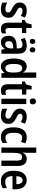

<svg xmlns="http://www.w3.org/2000/svg" viewBox="1668 -2468 810 4186"><g transform="rotate(90 2073.0 -375.0)"><path d="M367 -155Q367 -75 319.5 -32.5Q272 10 185 10Q140 10 103.5 2Q67 -6 36 -21V-131Q65 -112 103.5 -100Q142 -88 178 -88Q253 -88 253 -148Q253 -173 234 -191.5Q215 -210 158 -238Q100 -267 67.5 -304Q35 -341 35 -403Q35 -473 83 -513Q131 -553 212 -553Q253 -553 290 -543Q327 -533 362 -513L327 -425Q300 -441 271 -451Q242 -461 214 -461Q182 -461 164.5 -447Q147 -433 147 -409Q147 -391 155 -379Q163 -367 184 -353.5Q205 -340 243 -321Q300 -291 333.5 -255Q367 -219 367 -155Z M644 -89Q659 -89 675.5 -93Q692 -97 708 -103V-12Q687 -2 662.5 4Q638 10 609 10Q543 10 508.5 -29Q474 -68 474 -156V-449H415V-508L481 -542L513 -660H590V-543H701V-449H590V-163Q590 -89 644 -89Z M981 -553Q1151 -553 1151 -363V0H1066L1046 -74H1043Q1016 -31 983 -10.5Q950 10 898 10Q830 10 795 -38Q760 -86 760 -157Q760 -240 811.5 -284Q863 -328 962 -332L1035 -335V-361Q1035 -413 1016.5 -437Q998 -461 961 -461Q933 -461 903 -451Q873 -441 840 -423L806 -508Q843 -529 887 -541Q931 -553 981 -553ZM986 -255Q929 -253 903.5 -229Q878 -205 878 -161Q878 -120 895 -101Q912 -82 941 -82Q982 -82 1008.5 -115Q1035 -148 1035 -208V-258ZM827 -679Q827 -709 843 -724Q859 -739 883 -739Q907 -739 923 -723.5Q939 -708 939 -679Q939 -649 923 -633.5Q907 -618 883 -618Q859 -618 843 -633.5Q827 -649 827 -679ZM1011 -679Q1011 -709 1026.5 -724Q1042 -739 1066 -739Q1091 -739 1107 -723.5Q1123 -708 1123 -679Q1123 -649 1107 -633.5Q1091 -618 1066 -618Q1042 -618 1026.5 -633.5Q1011 -649 1011 -679Z M1430 10Q1347 10 1301 -63Q1255 -136 1255 -271Q1255 -407 1301.5 -480Q1348 -553 1428 -553Q1472 -553 1505 -532Q1538 -511 1560 -473H1564Q1562 -498 1561 -521.5Q1560 -545 1560 -563V-760H1676V0H1584L1566 -65H1560Q1536 -29 1506 -9.5Q1476 10 1430 10ZM1464 -87Q1515 -87 1538.5 -127.5Q1562 -168 1562 -252V-279Q1562 -367 1539.5 -410.5Q1517 -454 1463 -454Q1418 -454 1395.5 -407Q1373 -360 1373 -271Q1373 -87 1464 -87Z M1985 -89Q2000 -89 2016.5 -93Q2033 -97 2049 -103V-12Q2028 -2 2003.5 4Q1979 10 1950 10Q1884 10 1849.5 -29Q1815 -68 1815 -156V-449H1756V-508L1822 -542L1854 -660H1931V-543H2042V-449H1931V-163Q1931 -89 1985 -89Z M2191 -753Q2255 -753 2255 -685Q2255 -651 2238 -634.5Q2221 -618 2191 -618Q2161 -618 2143.5 -634.5Q2126 -651 2126 -685Q2126 -753 2191 -753ZM2249 -543V0H2132V-543Z M2681 -155Q2681 -75 2633.5 -32.5Q2586 10 2499 10Q2454 10 2417.5 2Q2381 -6 2350 -21V-131Q2379 -112 2417.5 -100Q2456 -88 2492 -88Q2567 -88 2567 -148Q2567 -173 2548 -191.5Q2529 -210 2472 -238Q2414 -267 2381.5 -304Q2349 -341 2349 -403Q2349 -473 2397 -513Q2445 -553 2526 -553Q2567 -553 2604 -543Q2641 -533 2676 -513L2641 -425Q2614 -441 2585 -451Q2556 -461 2528 -461Q2496 -461 2478.5 -447Q2461 -433 2461 -409Q2461 -391 2469 -379Q2477 -367 2498 -353.5Q2519 -340 2557 -321Q2614 -291 2647.5 -255Q2681 -219 2681 -155Z M2970 10Q2867 10 2811.5 -58Q2756 -126 2756 -268Q2756 -403 2812 -478Q2868 -553 2974 -553Q3013 -553 3046 -544.5Q3079 -536 3106 -521L3073 -428Q3049 -440 3025.5 -447Q3002 -454 2979 -454Q2875 -454 2875 -269Q2875 -89 2980 -89Q3010 -89 3039.5 -98.5Q3069 -108 3096 -124V-26Q3043 10 2970 10Z M3312 -576Q3312 -518 3304 -472H3311Q3330 -512 3364 -532.5Q3398 -553 3442 -553Q3518 -553 3558 -504Q3598 -455 3598 -360V0H3482V-331Q3482 -393 3465 -422.5Q3448 -452 3411 -452Q3355 -452 3333.5 -406.5Q3312 -361 3312 -268V0H3196V-760H3312Z M3910 -552Q4005 -552 4056 -485.5Q4107 -419 4107 -308V-242H3819Q3822 -84 3941 -84Q3980 -84 4013 -93Q4046 -102 4082 -123V-27Q4016 10 3928 10Q3816 10 3759.5 -64.5Q3703 -139 3703 -268Q3703 -406 3757 -479Q3811 -552 3910 -552ZM3912 -462Q3871 -462 3847.5 -429Q3824 -396 3820 -327H3997Q3997 -386 3976 -424Q3955 -462 3912 -462Z"/></g></svg>

Font: Noto Sans Khmer UI Condensed SemiBold
Style: Regular
Weight: 600
Width: 3
Designer: Danh Hong and the Monotype Design Team
Foundry: Monotype Imaging Inc.
Version: Version 2.002; ttfautohint (v1.8.4.7-5d5b)